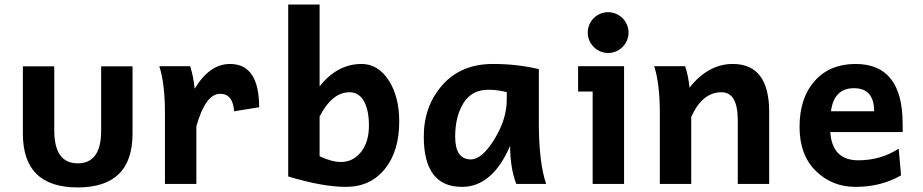

<svg xmlns="http://www.w3.org/2000/svg" viewBox="-20 -801 4017 836"><path d="M318.4 15.1Q79.6 15.1 79.6 -218.8V-512.2H216.3V-233.4Q216.3 -89.8 318.4 -89.8Q420.4 -89.8 420.4 -231.4V-512.2H557.1V-218.8Q557.1 15.1 318.4 15.1Z M835 0H698.2V-309.1Q698.2 -435.5 673.8 -512.7H808.1Q821.3 -472.2 827.6 -414.6Q892.6 -522.5 981.4 -522.5Q1108.4 -522.5 1108.4 -334L999.5 -316.4Q994.1 -392.6 938.5 -392.6Q875 -392.6 835 -251.5Z M1486.3 12.7Q1384.8 12.7 1234.9 -32.7V-781.2H1371.6V-424.8Q1448.7 -522.5 1554.2 -522.5Q1626 -522.5 1672.1 -451.7Q1718.3 -380.9 1718.3 -271.5Q1718.3 -142.1 1655.3 -64.7Q1592.3 12.7 1486.3 12.7ZM1464.4 -95.7Q1517.1 -95.7 1551.8 -139.2Q1586.4 -182.6 1586.4 -253.9Q1586.4 -321.8 1564.5 -360.6Q1542.5 -399.4 1502.4 -399.4Q1426.3 -399.4 1371.6 -293.9V-120.6Q1424.8 -95.7 1464.4 -95.7Z M2030.3 -106.9Q2078.6 -106.9 2132.6 -194.6Q2186.5 -282.2 2186.5 -366.7V-399.9Q2145.5 -410.2 2106 -410.2Q2034.2 -410.2 1998 -352.1Q1961.9 -293.9 1961.9 -206.1Q1961.9 -106.9 2030.3 -106.9ZM1991.2 12.7Q1825.2 12.7 1825.2 -206.1Q1825.2 -338.9 1906.2 -430.7Q1987.3 -522.5 2126.5 -522.5Q2231.9 -522.5 2326.2 -500V-266.1Q2326.2 -94.7 2357.9 0H2228Q2201.2 -69.8 2201.2 -166Q2124 12.7 1991.2 12.7Z M2627.9 -570.3Q2610.4 -570.3 2594 -577.1Q2577.6 -584 2565.2 -596.4Q2552.7 -608.9 2545.9 -625.2Q2539.1 -641.6 2539.1 -659.2Q2539.1 -676.8 2545.9 -693.1Q2552.7 -709.5 2565.2 -721.9Q2577.6 -734.4 2594 -741.2Q2610.4 -748 2627.9 -748Q2645.5 -748 2661.9 -741.2Q2678.2 -734.4 2690.7 -721.9Q2703.1 -709.5 2710 -693.1Q2716.8 -676.8 2716.8 -659.2Q2716.8 -641.6 2710 -625.2Q2703.1 -608.9 2690.7 -596.4Q2678.2 -584 2661.9 -577.1Q2645.5 -570.3 2627.9 -570.3ZM2697.3 0H2560.5V-402.3H2497.1V-512.7H2697.3Z M3329.1 0H3192.4V-276.4Q3192.4 -399.4 3121.6 -399.4Q3037.6 -399.4 2989.7 -291.5V0H2853V-309.1Q2853 -435.5 2828.6 -512.7H2962.9Q2976.6 -474.6 2982.4 -419.4Q3064 -522.5 3170.4 -522.5Q3329.1 -522.5 3329.1 -314Z M3705.1 12.7Q3603 12.7 3532.2 -56.6Q3461.4 -126 3461.4 -248.5Q3461.4 -374 3527.1 -448.2Q3592.8 -522.5 3705.1 -522.5Q3910.2 -522.5 3910.2 -262.7L3910.6 -226.1H3595.2Q3603.5 -103 3717.3 -103Q3814.9 -103 3893.1 -153.8L3903.3 -37.6Q3816.9 12.7 3705.1 12.7ZM3786.1 -316.4Q3786.1 -417 3698.2 -417Q3611.3 -417 3598.1 -316.4Z"/></svg>

Font: Cadman
Style: Bold
Weight: 700
Designer: Paul James MIller
Foundry: High-Logic / Made with FontCreator
Version: Version 2.114;March 28, 2021;FontCreator 13.0.0.2683 64-bit